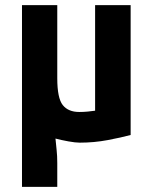

<svg xmlns="http://www.w3.org/2000/svg" viewBox="-20 -546 600 751"><path d="M66 185V-526H204V-240Q204 -162 225.5 -135Q247 -108 290 -108Q306 -108 322.5 -109.5Q339 -111 352 -113V-526H491V-18Q454 -8 401 2Q348 12 292 12Q275 12 247.5 7Q220 2 197 -4Q199 19 201.5 41Q204 63 204 92V185Z"/></svg>

Font: Ubuntu Sans Mono
Style: Regular
Weight: 400
Monospace: yes
Designer: Dalton Maag Ltd
Foundry: Dalton Maag Ltd
Version: Version 1.006